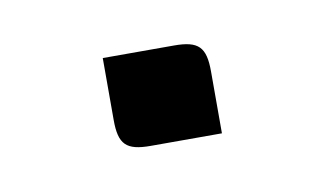

<svg xmlns="http://www.w3.org/2000/svg" viewBox="-28 -121 272 162"><g transform="rotate(-10 107.5 -40.0)"><path d="M153 -53C153 -74 147 -80 126 -80H65V-27C65 -6 71 0 92 0H153Z"/></g></svg>

Font: Rationale One
Style: Regular
Weight: 400
Designer: Cyreal (www.cyreal.org)
Foundry: Cyreal (www.cyreal.org)
Version: Version 1.001